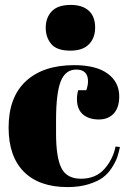

<svg xmlns="http://www.w3.org/2000/svg" viewBox="-20 -751 523 781"><path d="M290 -468Q246 -468 227 -420Q208 -372 208 -261V-209Q208 -110 230 -67Q252 -24 309 -24Q370 -24 405 -64Q440 -104 450 -155L468 -153Q463 -130 457 -112Q451 -94 435.5 -69.5Q420 -45 398.5 -29Q377 -13 340 -1.5Q303 10 255 10Q139 10 77 -52.5Q15 -115 15 -232Q15 -356 85.5 -421Q156 -486 282 -486Q371 -486 418 -451.5Q465 -417 465 -359Q465 -313 442.5 -289Q420 -265 382 -265Q341 -265 317 -286Q293 -307 293 -348Q293 -366 298 -384H331Q338 -404 338 -420Q338 -468 290 -468ZM166 -638Q166 -679 190.5 -705Q215 -731 268 -731Q315 -731 341 -707.5Q367 -684 367 -639Q367 -597 342 -571Q317 -545 266 -545Q211 -545 188.5 -572Q166 -599 166 -638Z"/></svg>

Font: Abril Fatface
Style: Regular
Weight: 400
Designer: Veronika Burian, Jos Scaglione
Foundry: TypeTogether
Version: Version 1.001